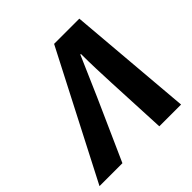

<svg xmlns="http://www.w3.org/2000/svg" viewBox="-234 -796 942 942"><g transform="rotate(-45 236.5 -325.5)"><path d="M-64 0H95L236 -316L326 -523H330C330 -454 333 -384 336 -316L351 0H502L447 -651H272Z"/></g></svg>

Font: Source Sans Pro
Style: Bold Italic
Weight: 700
Italic angle: -11°
Designer: Paul D. Hunt
Foundry: Adobe Systems Incorporated
Version: Version 3.006;hotconv 1.0.111;makeotfexe 2.5.65597